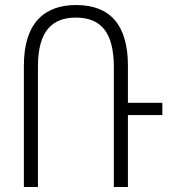

<svg xmlns="http://www.w3.org/2000/svg" viewBox="-20 -744 683 764"><path d="M75 0H131V-480C131 -622 189 -674 282 -674C380 -674 433 -617 433 -477V0H489V-286H626V-335H489V-483C489 -646 417 -724 283 -724C159 -724 75 -655 75 -483Z"/></svg>

Font: Noto Sans Armenian Condensed Light
Style: Regular
Weight: 300
Width: 3
Designer: Monotype Design Team
Foundry: Monotype Imaging Inc.
Version: Version 2.008